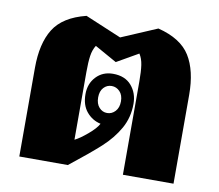

<svg xmlns="http://www.w3.org/2000/svg" viewBox="-67 -643 822 721"><g transform="rotate(10 344.0 -282.0)"><path d="M50 -338Q50 -431 84.5 -486.5Q119 -542 207 -564L345 -506L481 -564Q569 -542 603.5 -486.5Q638 -431 638 -338V0H445V-356Q445 -394 441.5 -418Q438 -442 427 -459L345 -412L261 -459Q250 -442 246.5 -418Q243 -394 243 -356V-98Q262 -107 291 -131.5Q320 -156 329 -174Q297 -181 275.5 -206.5Q254 -232 254 -274Q254 -314 279 -340.5Q304 -367 343 -367Q389 -367 413.5 -338.5Q438 -310 438 -269Q438 -217 414 -174.5Q390 -132 350 -95.5Q310 -59 235 0H50ZM390 -270Q390 -294 377 -307.5Q364 -321 346 -321Q328 -321 315.5 -307.5Q303 -294 303 -270Q303 -246 315.5 -232Q328 -218 346 -218Q364 -218 377 -232Q390 -246 390 -270Z"/></g></svg>

Font: Trirong Black
Style: Regular
Weight: 900
Designer: Katatrad Team
Foundry: CadsonDemak
Version: Version 1.001